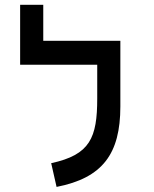

<svg xmlns="http://www.w3.org/2000/svg" viewBox="-20 -752 626 782"><path d="M470.2 -585.9H156.2V-732.4H62V-488.3H376V-351.1C376 -190.9 347.2 -121.6 188.5 -87.4L210.4 9.3C397.9 -27.3 470.2 -125.5 470.2 -318.4Z"/></svg>

Font: CaskaydiaCove Nerd Font
Style: Regular
Weight: 400
Designer: Aaron Bell
Foundry: Saja Typeworks
Version: Version 2111.1;Nerd Fonts 2.3.3